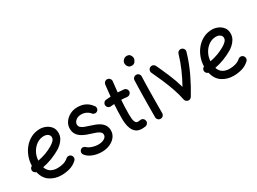

<svg xmlns="http://www.w3.org/2000/svg" viewBox="-40 -1434 2894 2158"><g transform="rotate(-30 1407.5 -355.5)"><path d="M512.7 -29.8Q468.3 10.3 415.3 24.4Q362.3 38.6 310.1 38.6Q228 38.6 164.6 -2.7Q101.1 -43.9 80.1 -133.3Q65.9 -137.2 55.7 -148.4Q45.4 -159.7 44.4 -175.3Q43.5 -189.9 51 -202.1Q58.6 -214.4 71.3 -219.7Q72.3 -277.8 92.5 -334Q112.8 -390.1 150.1 -435.3Q187.5 -480.5 239.5 -507.6Q291.5 -534.7 355.5 -534.7Q392.6 -534.7 429.7 -518.8Q466.8 -502.9 491.7 -471.7Q516.6 -440.4 516.6 -393.1Q516.6 -351.6 497.6 -319.3Q478.5 -287.1 453.6 -265.4Q428.7 -243.7 410.6 -232.9Q355 -200.2 295.7 -177.2Q236.3 -154.3 173.8 -142.6Q189 -96.7 223.9 -75Q258.8 -53.2 310.1 -53.2Q353 -53.2 389.2 -64.2Q425.3 -75.2 450.7 -98.1Q464.8 -110.8 484.1 -110.1Q503.4 -109.4 515.6 -95.2Q528.3 -81.1 527.6 -61.8Q526.9 -42.5 512.7 -29.8ZM353 -442.9Q303.2 -442.9 261.2 -414.3Q219.2 -385.7 192.9 -338.1Q166.5 -290.5 163.6 -233.9Q272.5 -253.9 360.4 -306.2Q391.1 -324.7 409.2 -344Q427.2 -363.3 427.2 -386.2Q427.2 -412.1 405.8 -427.5Q384.3 -442.9 353 -442.9Z M1018.6 -390.1Q1006.3 -376.5 988.8 -375.2Q971.2 -374 955.1 -385.3Q936 -412.6 905 -428Q874 -443.4 838.4 -443.4Q796.9 -443.4 769 -421.1Q741.2 -398.9 741.2 -367.7Q741.2 -344.7 758.1 -329.6Q774.9 -314.5 801.5 -304.4Q828.1 -294.4 856.9 -285.6Q885.7 -276.9 917.7 -265.1Q949.7 -253.4 977.5 -235.1Q1005.4 -216.8 1022.9 -189Q1040.5 -161.1 1040.5 -120.6Q1040.5 -75.2 1012.9 -39.1Q985.4 -2.9 938.2 17.8Q891.1 38.6 832 38.6Q770 38.6 715.8 16.8Q661.6 -4.9 633.8 -43.5Q623 -59.1 627 -77.9Q630.9 -96.7 646.5 -106.9Q662.1 -117.2 676.5 -113Q690.9 -108.9 700.2 -101.6Q720.2 -80.6 760.5 -66.9Q800.8 -53.2 842.3 -53.2Q887.2 -53.2 917.7 -71.8Q948.2 -90.3 948.2 -118.7Q948.2 -141.1 931.6 -155.3Q915 -169.4 889.2 -179.2Q863.3 -189 835.4 -197.3Q806.2 -206.1 773.7 -218.3Q741.2 -230.5 712.9 -249.3Q684.6 -268.1 666.7 -296.9Q648.9 -325.7 648.9 -368.2Q648.9 -414.1 675.3 -452.1Q701.7 -490.2 745.4 -512.9Q789.1 -535.6 841.3 -535.6Q899.4 -535.6 942.4 -514.4Q985.4 -493.2 1013.7 -454.1Q1027.8 -441.9 1029.1 -423.1Q1030.3 -404.3 1018.6 -390.1Z M1438 -394.5Q1435.5 -376 1420.2 -364.3Q1404.8 -352.5 1386.2 -355Q1351.1 -359.4 1312 -360.4Q1308.6 -314 1306.9 -267.3Q1305.2 -220.7 1305.2 -173.3Q1305.2 -144 1308.1 -116.5Q1311 -88.9 1321.5 -71Q1332 -53.2 1354.5 -53.2Q1367.7 -53.2 1382.8 -56.2Q1401.4 -60.1 1417 -49.1Q1432.6 -38.1 1436 -19.5Q1439.9 -1 1429 14.9Q1418 30.8 1399.4 34.7Q1387.2 36.6 1376 37.6Q1364.7 38.6 1354.5 38.6Q1306.2 38.6 1277.8 16.6Q1249.5 -5.4 1235.6 -39.1Q1221.7 -72.8 1217.5 -108.9Q1213.4 -145 1213.4 -173.3Q1213.4 -220.2 1215.1 -266.6Q1216.8 -313 1219.7 -358.9Q1197.3 -357.4 1175.8 -355Q1157.2 -353 1142.1 -364.7Q1127 -376.5 1124.5 -395Q1122.6 -413.6 1134.3 -429Q1146 -444.3 1164.6 -446.3Q1194.8 -449.7 1227.1 -451.2Q1230.5 -488.3 1234.4 -525.4Q1238.3 -562.5 1242.7 -599.1Q1245.1 -617.7 1260 -629.9Q1274.9 -642.1 1293.5 -639.6Q1312 -637.7 1324.2 -622.3Q1336.4 -606.9 1334 -588.4Q1330.1 -554.2 1326.4 -520Q1322.8 -485.8 1319.3 -452.1Q1360.8 -450.7 1397.9 -446.3Q1416.5 -443.8 1428.5 -428.5Q1440.4 -413.1 1438 -394.5Z M1547.4 -694.8Q1547.4 -718.8 1565.9 -738Q1584.5 -757.3 1611.3 -757.3Q1643.1 -757.3 1656.2 -736.1Q1669.4 -714.8 1669.4 -698.2Q1669.4 -677.2 1653.8 -654.8Q1638.2 -632.3 1608.9 -632.3Q1585.4 -632.3 1572 -643.3Q1558.6 -654.3 1553 -669.2Q1547.4 -684.1 1547.4 -694.8ZM1599.6 -520Q1618.7 -519.5 1631.3 -505.4Q1644 -491.2 1643.1 -472.2Q1641.6 -438.5 1640.4 -390.1Q1639.2 -341.8 1638.4 -286.9Q1637.7 -231.9 1637.2 -177.7Q1636.7 -123.5 1636.5 -77.1Q1636.2 -30.8 1636.2 0Q1636.2 19 1622.6 32.5Q1608.9 45.9 1589.8 45.9Q1570.8 45.9 1557.4 32.5Q1543.9 19 1543.9 0Q1543.9 -30.8 1544.2 -77.4Q1544.4 -124 1544.9 -178.5Q1545.4 -232.9 1546.4 -288.1Q1547.4 -343.3 1548.6 -392.3Q1549.8 -441.4 1551.3 -476.6Q1552.2 -495.6 1566.4 -508.3Q1580.6 -521 1599.6 -520Z M1780.3 -516.1Q1797.4 -524.4 1815.7 -517.6Q1834 -510.7 1841.8 -493.7Q1877.9 -417.5 1916.7 -326.4Q1955.6 -235.4 1981.4 -142.1Q2025.9 -222.2 2064.2 -309.1Q2102.5 -396 2128.9 -487.3Q2134.3 -505.4 2151.1 -514.6Q2168 -523.9 2186 -518.6Q2204.1 -513.2 2213.4 -496.3Q2222.7 -479.5 2217.3 -461.4Q2180.7 -335 2124.8 -217.5Q2068.8 -100.1 2006.3 2Q1997.6 16.6 1979.5 22.5Q1960 27.3 1942.6 16.8Q1925.3 6.3 1921.4 -13.2Q1906.7 -87.9 1879.9 -164.8Q1853 -241.7 1820.8 -315.7Q1788.6 -389.6 1757.8 -454.6Q1750 -471.7 1756.6 -490Q1763.2 -508.3 1780.3 -516.1Z M2746.6 -29.8Q2702.1 10.3 2649.2 24.4Q2596.2 38.6 2543.9 38.6Q2461.9 38.6 2398.4 -2.7Q2335 -43.9 2314 -133.3Q2299.8 -137.2 2289.6 -148.4Q2279.3 -159.7 2278.3 -175.3Q2277.3 -189.9 2284.9 -202.1Q2292.5 -214.4 2305.2 -219.7Q2306.2 -277.8 2326.4 -334Q2346.7 -390.1 2384 -435.3Q2421.4 -480.5 2473.4 -507.6Q2525.4 -534.7 2589.4 -534.7Q2626.5 -534.7 2663.6 -518.8Q2700.7 -502.9 2725.6 -471.7Q2750.5 -440.4 2750.5 -393.1Q2750.5 -351.6 2731.4 -319.3Q2712.4 -287.1 2687.5 -265.4Q2662.6 -243.7 2644.5 -232.9Q2588.9 -200.2 2529.5 -177.2Q2470.2 -154.3 2407.7 -142.6Q2422.9 -96.7 2457.8 -75Q2492.7 -53.2 2543.9 -53.2Q2586.9 -53.2 2623 -64.2Q2659.2 -75.2 2684.6 -98.1Q2698.7 -110.8 2718 -110.1Q2737.3 -109.4 2749.5 -95.2Q2762.2 -81.1 2761.5 -61.8Q2760.7 -42.5 2746.6 -29.8ZM2586.9 -442.9Q2537.1 -442.9 2495.1 -414.3Q2453.1 -385.7 2426.8 -338.1Q2400.4 -290.5 2397.5 -233.9Q2506.3 -253.9 2594.2 -306.2Q2625 -324.7 2643.1 -344Q2661.1 -363.3 2661.1 -386.2Q2661.1 -412.1 2639.6 -427.5Q2618.2 -442.9 2586.9 -442.9Z"/></g></svg>

Font: Mikhak-DS1-FD Medium
Style: Regular
Weight: 500
Designer: Amin Abedi
Version: Version 3.2